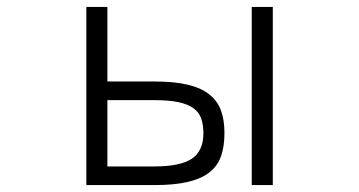

<svg xmlns="http://www.w3.org/2000/svg" viewBox="-20 -496 1040 556"><path d="M569 -110Q569 -134 563 -152Q557 -170 541 -182Q525 -194 497.5 -200Q470 -206 427 -206H291V-14H427Q502 -14 535.5 -36.5Q569 -59 569 -110ZM630 -111Q630 -72 620 -43.5Q610 -15 586 3.5Q562 22 523 31Q484 40 427 40H230V-476H291V-260H427Q484 -260 522.5 -251Q561 -242 585 -223.5Q609 -205 619.5 -177Q630 -149 630 -111ZM770 40H709V-476H770Z"/></svg>

Font: NanumGothicCoding
Style: Regular
Weight: 400
Monospace: yes
Designer: Kwon Bruce; Nicolas Noh; Sung-woo Choi; Go-un Cha; Soo-hyun Park;
Foundry: NHN Corporation
Version: Version 2.000;PS 1;hotconv 1.0.49;makeotf.lib2.0.14853